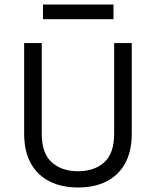

<svg xmlns="http://www.w3.org/2000/svg" viewBox="-20 -819 693 851"><path d="M326 12Q253.5 12 199.8 -15Q146 -42 116.5 -95.2Q87 -148.5 87 -227V-628H165V-227Q165 -139.5 209.2 -99.8Q253.5 -60 326 -60Q398 -60 442 -99.5Q486 -139 486 -227V-628H564V-227Q564 -148.5 534.8 -95.2Q505.5 -42 452 -15Q398.5 12 326 12ZM483 -734H170.5V-799H483Z"/></svg>

Font: Betina Sans
Style: Regular
Weight: 400
Designer: Jonathan Pinhorn (font) & Cristiano Sobral (main changes)
Version: Version 2.001;April 28, 2021;FontCreator 13.0.0.2655 32-bit;